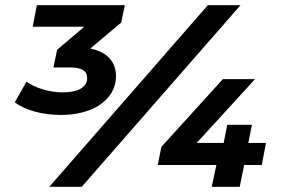

<svg xmlns="http://www.w3.org/2000/svg" viewBox="-20 -720 1084 740"><path d="M447 -633 328 -533Q377 -523 402 -495.5Q427 -468 427 -427Q427 -383 400 -348.5Q373 -314 324.5 -295.5Q276 -277 214 -277Q160 -277 112 -290.5Q64 -304 37 -326L82 -405Q109 -386 147 -375Q185 -364 222 -364Q267 -364 291.5 -378.5Q316 -393 316 -420Q316 -460 251 -460H186L200 -528L305 -617H106L122 -700H461ZM781 -700H907L295 0H170ZM989 -84H921L904 0H796L814 -84H588L602 -154L839 -415H963L738 -169H842L856 -239H951L937 -169H1005Z"/></svg>

Font: Montserrat Alternates
Style: Bold Italic
Weight: 700
Italic angle: -11.3°
Designer: Julieta Ulanovsky
Foundry: Julieta Ulanovsky
Version: Version 7.200